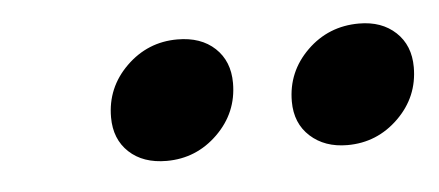

<svg xmlns="http://www.w3.org/2000/svg" viewBox="-27 -709 501 219"><g transform="rotate(-5 223.5 -599.5)"><path d="M98 -586Q98 -620 122.5 -644Q147 -668 181 -668Q208 -668 224 -653Q240 -638 240 -613Q240 -579 215.5 -555Q191 -531 157 -531Q130 -531 114 -546Q98 -561 98 -586ZM305 -586Q305 -620 329.5 -644Q354 -668 389 -668Q415 -668 431 -653Q447 -638 447 -613Q447 -579 422.5 -555Q398 -531 364 -531Q338 -531 321.5 -546Q305 -561 305 -586Z"/></g></svg>

Font: K2D
Style: Bold Italic
Weight: 700
Italic angle: -10°
Designer: Katatrad Aksorn Co.,Ltd.
Foundry: Cadson Demak Co.,Ltd.
Version: Version 1.000; ttfautohint (v1.6)